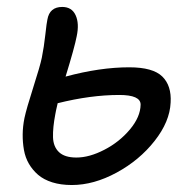

<svg xmlns="http://www.w3.org/2000/svg" viewBox="-20 -526 552 556"><path d="M188 9.8Q156.2 9.8 131.3 2Q106.4 -5.9 90.3 -19.8Q74.2 -33.7 63.7 -51.8Q53.2 -69.8 49.3 -92Q45.4 -114.3 45.7 -137Q45.9 -159.7 50.8 -184.1Q56.6 -211.4 76.4 -273.2Q96.2 -335 101.1 -358.9Q107.4 -390.1 111.3 -425.8Q115.2 -461.4 117.2 -469.2Q123.5 -505.9 160.2 -505.9Q188 -505.9 199 -481.9Q210 -458 202.1 -420.9Q196.3 -390.1 169.9 -304.2Q269.5 -331.1 354 -331.1Q422.9 -331.1 450 -304.4Q477.1 -277.8 474.1 -229Q471.7 -173.8 427.7 -117.9Q383.8 -62 317.6 -26.1Q251.5 9.8 188 9.8ZM140.1 -194.8Q132.8 -156.7 133.5 -128.9Q134.3 -101.1 150.9 -85.4Q167.5 -69.8 201.2 -69.8Q238.8 -69.8 282.2 -92.3Q325.7 -114.7 356.2 -151.1Q386.7 -187.5 387.2 -223.1Q387.2 -251 325.2 -251Q242.7 -251 147 -227.1Q141.1 -201.7 140.1 -194.8Z"/></svg>

Font: Shantell Sans Normal
Style: Italic
Weight: 400
Italic angle: -11.31°
Designer: Stephen Nixon, Anya Danilova, Shantell Martin
Foundry: Arrow Type
Version: Version 1.006;[559af2be0]